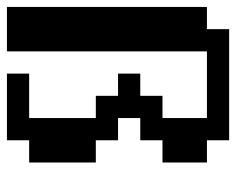

<svg xmlns="http://www.w3.org/2000/svg" viewBox="-82 -582 665 540"><g transform="rotate(90 250.0 -312.5)"><path d="M0 -562.5H62.5V-625H375V-562.5H437.5V-437.5H375V-375H312.5V-312.5H375V-250H437.5V-62.5H375V0H187.5V-62.5H312.5V-250H250V-312.5H187.5V-375H250V-437.5H312.5V-562.5H125V0H0Z"/></g></svg>

Font: NeoDunggeunmo Code
Style: Regular
Weight: 400
Monospace: yes
Version: Version 1.600